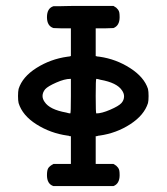

<svg xmlns="http://www.w3.org/2000/svg" viewBox="-20 -631 565 650"><path d="M161 -610H166Q172 -610 182 -610Q192 -610 204 -610.5Q216 -611 232.5 -611Q249 -611 264 -611H364Q371 -607 373.5 -605Q376 -603 379.5 -598.5Q383 -594 384 -588Q385 -582 385 -573Q385 -544 364 -536L334 -535H304V-441H306L308 -440Q310 -440 312.5 -439.5Q315 -439 317 -439Q373 -431 420.5 -400.5Q468 -370 481 -330Q483 -321 483 -306Q483 -290 481 -282Q468 -241 421 -210.5Q374 -180 317 -172Q315 -172 312.5 -171.5Q310 -171 308 -170H306H304V-76H364Q371 -72 373.5 -70Q376 -68 379.5 -63.5Q383 -59 384 -53Q385 -47 385 -38Q385 -9 364 -1H161Q139 -8 139 -38Q139 -55 143.5 -62Q148 -69 161 -76H220V-170H218H216Q214 -171 212 -171.5Q210 -172 208 -172Q151 -180 103.5 -210Q56 -240 43 -282Q41 -290 41 -306Q41 -321 43 -330Q56 -371 103.5 -401Q151 -431 208 -439Q210 -439 212 -439.5Q214 -440 216 -440L218 -441H220V-535H190L161 -536Q139 -543 139 -573Q139 -603 161 -610ZM220 -306V-364H218Q199 -364 170.5 -351.5Q142 -339 133 -329Q124 -318 124 -306Q124 -296 131 -286Q148 -260 204 -250Q214 -247 218 -247Q220 -247 220 -306ZM320 -361Q310 -364 306 -364Q304 -364 304 -306Q304 -247 306 -247Q324 -247 353 -259.5Q382 -272 391 -282Q400 -292 400 -305Q400 -315 393 -325Q376 -351 320 -361Z"/></svg>

Font: MathJax_Typewriter
Style: Regular
Weight: 400
Version: Version 1.1